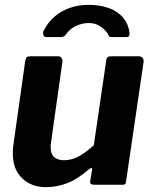

<svg xmlns="http://www.w3.org/2000/svg" viewBox="-20 -762 632 792"><path d="M170 10Q109 10 71 -27Q33 -64 33 -126Q33 -133 33 -141Q33 -149 34 -156L84 -510Q86 -522 90.5 -526Q95 -530 108 -530H218Q229 -530 234 -523Q239 -516 237 -504L190 -171Q189 -166 189 -161.5Q189 -157 189 -154Q189 -126 204 -113.5Q219 -101 244 -101Q278 -101 308.5 -119Q339 -137 367 -163L418 -511Q419 -523 424.5 -526.5Q430 -530 443 -530H551Q563 -530 568.5 -523Q574 -516 572 -504L500 -14Q499 -5 496.5 -2.5Q494 0 486 0H367Q360 0 355.5 -3Q351 -6 352 -14L360 -63Q361 -69 357 -69Q353 -69 346 -63Q300 -23 257.5 -6.5Q215 10 170 10ZM171 -609Q162 -609 159 -617.5Q156 -626 160 -635Q177 -669 204.5 -693Q232 -717 268 -729.5Q304 -742 345 -742Q389 -742 425 -730Q461 -718 484.5 -693Q508 -668 514 -629Q515 -621 513 -615Q511 -609 500 -609H439Q431 -609 428.5 -615Q426 -621 420 -629Q413 -639 402 -647.5Q391 -656 377.5 -661.5Q364 -667 346 -667Q318 -667 292.5 -654.5Q267 -642 252 -620Q247 -613 241.5 -611Q236 -609 231 -609Z"/></svg>

Font: Libre Franklin Thin
Style: Bold Italic
Weight: 700
Italic angle: -8°
Version: Version 3.000